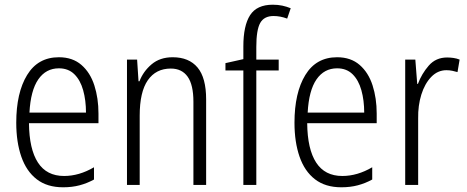

<svg xmlns="http://www.w3.org/2000/svg" viewBox="-20 -785 1982 815"><path d="M230 -542Q288 -542 325.5 -509.5Q363 -477 380.5 -422.5Q398 -368 398 -303V-262H103Q104 -152 141 -95Q178 -38 252 -38Q316 -38 379 -75V-23Q350 -7 318 1.5Q286 10 248 10Q180 10 136 -24Q92 -58 70.5 -120Q49 -182 49 -264Q49 -391 95 -466.5Q141 -542 230 -542ZM230 -495Q175 -495 142.5 -448Q110 -401 105 -307H345Q345 -359 333 -402Q321 -445 295.5 -470Q270 -495 230 -495Z M713 -542Q782 -542 818.5 -498.5Q855 -455 855 -363V0H801V-353Q801 -425 776.5 -459.5Q752 -494 705 -494Q642 -494 607.5 -444.5Q573 -395 573 -294V0H519V-532H562L568 -440H572Q588 -482 623.5 -512Q659 -542 713 -542Z M1163 -486H1068V0H1013V-486H937V-517L1013 -534V-588Q1013 -676 1041.5 -720.5Q1070 -765 1138 -765Q1160 -765 1178.5 -761Q1197 -757 1214 -750L1199 -706Q1170 -717 1141 -717Q1101 -717 1084.5 -687.5Q1068 -658 1068 -586V-532H1163Z M1411 -542Q1469 -542 1506.5 -509.5Q1544 -477 1561.5 -422.5Q1579 -368 1579 -303V-262H1284Q1285 -152 1322 -95Q1359 -38 1433 -38Q1497 -38 1560 -75V-23Q1531 -7 1499 1.5Q1467 10 1429 10Q1361 10 1317 -24Q1273 -58 1251.5 -120Q1230 -182 1230 -264Q1230 -391 1276 -466.5Q1322 -542 1411 -542ZM1411 -495Q1356 -495 1323.5 -448Q1291 -401 1286 -307H1526Q1526 -359 1514 -402Q1502 -445 1476.5 -470Q1451 -495 1411 -495Z M1878 -541Q1891 -541 1905 -539Q1919 -537 1931 -532L1922 -479Q1912 -482 1900 -484.5Q1888 -487 1875 -487Q1838 -487 1810.5 -458.5Q1783 -430 1768.5 -383.5Q1754 -337 1755 -282V0H1700V-532H1743L1751 -429H1754Q1770 -472 1800 -506.5Q1830 -541 1878 -541Z"/></svg>

Font: Noto Sans Condensed Light
Style: Regular
Weight: 300
Width: 3
Designer: Monotype Design Team
Foundry: Monotype Imaging Inc.
Version: Version 2.013; ttfautohint (v1.8.4.7-5d5b)